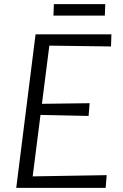

<svg xmlns="http://www.w3.org/2000/svg" viewBox="-20 -914 596 934"><path d="M59 0 153 -747H522L520 -688L220 -692L184 -409L416 -412L411 -350L177 -355L139 -56L499 -62L494 0ZM240 -838 242 -894H492L490 -838Z"/></svg>

Font: Merriweather Sans Light
Style: Italic
Weight: 300
Italic angle: -7.5°
Designer: Eben Sorkin
Foundry: Eben Sorkin
Version: Version 2.001; ttfautohint (v1.8.3)